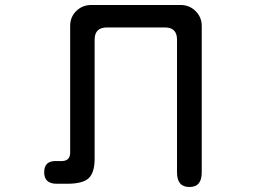

<svg xmlns="http://www.w3.org/2000/svg" viewBox="-20 -728 1040 769"><path d="M359 -569V-92Q359 -37 335.5 -14.5Q312 8 248 8H207Q157 8 157 -38Q157 -83 202 -83H229Q260 -84 261 -115V-624Q261 -660 285.5 -684Q310 -708 346 -708H703Q739 -708 763.5 -683.5Q788 -659 788 -624V-37Q788 21 739 21Q689 21 689 -37V-569Q689 -618 641 -618H408Q359 -618 359 -569Z"/></svg>

Font: 寒蝉全圆体
Style: Regular
Weight: 400
Designer: Warren2060
      Designed by Motoya company      

      [Varela Round]
      Joe Prince(Latin component); Avraham Cornf
Foundry: ChillType
Version: Version 3.200